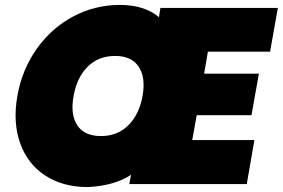

<svg xmlns="http://www.w3.org/2000/svg" viewBox="-20 -740 1137 772"><path d="M1065.9 -532.2H815.9L800.8 -443.8H1021L991.2 -276.9H771L752.9 -176.8H1002.9L972.2 0H500L506.8 -37.1Q440.9 6.8 333 12.2Q232.9 12.2 161.9 -34.2Q90.8 -80.6 61 -164.3Q31.2 -248 49.8 -354Q68.4 -460 127.7 -543.7Q187 -627.4 274.4 -673.8Q361.8 -720.2 461.9 -720.2Q561 -720.2 619.1 -670.9L625 -708H1097.2ZM442.9 -515.1Q376 -515.1 332.5 -471.9Q289.1 -428.7 275.9 -354Q262.2 -279.3 290.8 -236.1Q319.3 -192.9 386.2 -192.9Q452.1 -192.9 495.8 -236.1Q539.6 -279.3 553.2 -354Q566.4 -428.7 537.6 -471.9Q508.8 -515.1 442.9 -515.1Z"/></svg>

Font: SVN-Poppins Black
Style: Italic
Weight: 900
Italic angle: -10°
Designer: Ninad Kale (Devanagari), Jonny Pinhorn (Latin)
Foundry: Indian Type Foundry
Version: Version 3.002 2017